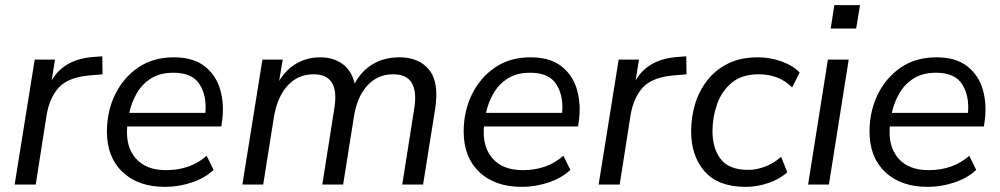

<svg xmlns="http://www.w3.org/2000/svg" viewBox="-20 -718 3891 747"><path d="M37 0 115 -486H194L181 -405Q203 -444 242.5 -467.5Q282 -491 339 -496L378 -499L379 -429L323 -424Q243 -416 207.5 -376Q172 -336 161 -268L119 0Z M622 9Q518 9 457 -48.5Q396 -106 396 -206Q396 -285 428 -350.5Q460 -416 518 -455.5Q576 -495 656 -495Q732 -495 776.5 -460Q821 -425 837 -368.5Q853 -312 844 -247L841 -226H475Q468 -148 508 -102Q548 -56 626 -56Q672 -56 711.5 -69.5Q751 -83 784 -112L811 -57Q777 -25 726 -8Q675 9 622 9ZM655 -435Q602 -435 567 -412.5Q532 -390 511.5 -354Q491 -318 483 -279H779Q785 -345 756.5 -390Q728 -435 655 -435Z M923 0 1001 -486H1080L1066 -403Q1093 -448 1134.5 -471.5Q1176 -495 1225 -495Q1278 -495 1313 -469Q1348 -443 1360 -393Q1386 -442 1430.5 -468.5Q1475 -495 1534 -495Q1610 -495 1649.5 -446.5Q1689 -398 1673 -294L1626 0H1545L1592 -298Q1612 -429 1510 -429Q1449 -429 1409 -385Q1369 -341 1357 -264L1315 0H1234L1281 -298Q1302 -429 1200 -429Q1139 -429 1099 -385Q1059 -341 1046 -264L1004 0Z M2010 9Q1906 9 1845 -48.5Q1784 -106 1784 -206Q1784 -285 1816 -350.5Q1848 -416 1906 -455.5Q1964 -495 2044 -495Q2120 -495 2164.5 -460Q2209 -425 2225 -368.5Q2241 -312 2232 -247L2229 -226H1863Q1856 -148 1896 -102Q1936 -56 2014 -56Q2060 -56 2099.5 -69.5Q2139 -83 2172 -112L2199 -57Q2165 -25 2114 -8Q2063 9 2010 9ZM2043 -435Q1990 -435 1955 -412.5Q1920 -390 1899.5 -354Q1879 -318 1871 -279H2167Q2173 -345 2144.5 -390Q2116 -435 2043 -435Z M2309 0 2387 -486H2466L2453 -405Q2475 -444 2514.5 -467.5Q2554 -491 2611 -496L2650 -499L2651 -429L2595 -424Q2515 -416 2479.5 -376Q2444 -336 2433 -268L2391 0Z M2882 9Q2774 9 2721.5 -51Q2669 -111 2669 -207Q2669 -261 2684 -312Q2699 -363 2731 -404.5Q2763 -446 2812 -470.5Q2861 -495 2929 -495Q2977 -495 3021 -479Q3065 -463 3091 -436L3062 -378Q3011 -429 2932 -429Q2867 -429 2827.5 -396.5Q2788 -364 2770 -313Q2752 -262 2752 -208Q2752 -140 2784.5 -98.5Q2817 -57 2892 -57Q2922 -57 2956 -69.5Q2990 -82 3019 -108L3043 -48Q3014 -21 2969.5 -6Q2925 9 2882 9Z M3212 -607 3226 -698H3326L3311 -607ZM3124 0 3201 -486H3282L3205 0Z M3589 9Q3485 9 3424 -48.5Q3363 -106 3363 -206Q3363 -285 3395 -350.5Q3427 -416 3485 -455.5Q3543 -495 3623 -495Q3699 -495 3743.5 -460Q3788 -425 3804 -368.5Q3820 -312 3811 -247L3808 -226H3442Q3435 -148 3475 -102Q3515 -56 3593 -56Q3639 -56 3678.5 -69.5Q3718 -83 3751 -112L3778 -57Q3744 -25 3693 -8Q3642 9 3589 9ZM3622 -435Q3569 -435 3534 -412.5Q3499 -390 3478.5 -354Q3458 -318 3450 -279H3746Q3752 -345 3723.5 -390Q3695 -435 3622 -435Z"/></svg>

Font: Nunito Sans
Style: Italic
Weight: 400
Italic angle: -9°
Designer: Vernon Adams
Foundry: Vernon Adams
Version: Version 3.006; ttfautohint (v1.8.3)